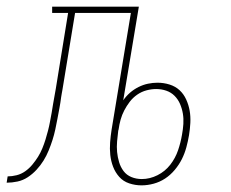

<svg xmlns="http://www.w3.org/2000/svg" viewBox="-76 -550 696 578"><path d="M350 8Q331 8 313 2Q295 -4 283 -17.5Q271 -31 264.5 -48Q258 -65 256 -83.5Q254 -102 255.5 -121.5Q257 -141 260 -160L318 -511H150L112 -280Q111 -275 110 -269Q109 -263 108 -257Q106 -241 103 -225Q100 -209 97 -193Q94 -177 90.5 -160.5Q87 -144 82 -128.5Q77 -113 70.5 -97Q64 -81 55 -66.5Q46 -52 34 -39Q22 -26 7.5 -16.5Q-7 -7 -23.5 -3.5Q-40 0 -56 0L-53 -19Q-40 -19 -26 -22.5Q-12 -26 0 -34.5Q12 -43 21.5 -54.5Q31 -66 38.5 -78Q46 -90 51.5 -103.5Q57 -117 61 -130Q65 -143 68.5 -156.5Q72 -170 74.5 -183.5Q77 -197 79.5 -210.5Q82 -224 84 -238Q86 -249 88 -260.5Q90 -272 92 -283L129 -511H81V-530H342L295 -248Q304 -261 315.5 -271Q327 -281 341 -288Q355 -295 369.5 -298Q384 -301 398 -301Q417 -301 434.5 -295.5Q452 -290 464.5 -278.5Q477 -267 484.5 -250.5Q492 -234 495 -216.5Q498 -199 497 -180Q496 -161 493 -143Q490 -125 485 -106.5Q480 -88 471.5 -71Q463 -54 450 -38.5Q437 -23 421 -12.5Q405 -2 386.5 3Q368 8 350 8ZM351 -11Q375 -11 398 -22.5Q421 -34 436.5 -54Q452 -74 460 -97.5Q468 -121 472 -145Q475 -161 476 -177Q477 -193 474.5 -208Q472 -223 466 -237Q460 -251 449.5 -261.5Q439 -272 424.5 -277Q410 -282 394 -282Q380 -282 365 -278Q350 -274 337 -265Q324 -256 314.5 -243.5Q305 -231 298 -217.5Q291 -204 287 -189.5Q283 -175 281 -160L280 -157Q278 -141 276.5 -124.5Q275 -108 276.5 -92.5Q278 -77 282.5 -62Q287 -47 296 -35Q305 -23 319.5 -17Q334 -11 351 -11Z"/></svg>

Font: Iosevka Slab Thin Extended
Style: Italic
Weight: 100
Width: 7
Italic angle: -9°
Monospace: yes
Designer: Belleve Invis
Foundry: Belleve Invis
Version: Version 11.1.0; ttfautohint (v1.8.3)